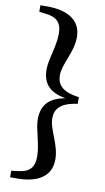

<svg xmlns="http://www.w3.org/2000/svg" viewBox="-105 -848 590 1074"><g transform="rotate(10 190.0 -310.5)"><path d="M335 -330C237 -342 209 -381 209 -433C209 -499 266 -570 266 -658C266 -752 193 -799 73 -799H34V-762L66 -758C135 -752 163 -722 163 -660C163 -585 130 -512 130 -452C130 -381 162 -327 263 -311C162 -294 130 -240 130 -169C130 -109 163 -36 163 39C163 101 135 131 66 137L34 141V178H73C193 178 266 131 266 37C266 -51 209 -122 209 -188C209 -240 237 -279 335 -292Z"/></g></svg>

Font: Noto Serif CJK JP
Style: Bold
Weight: 700
Designer: Ryoko NISHIZUKA 西塚涼子 (kana & ideographs); Frank Grießhammer (Latin, Greek & Cyrillic); Wenlong ZHANG 张文龙 (bopomofo); San
Foundry: Adobe Systems Incorporated
Version: Version 1.000;PS 1;hotconv 16.6.53;makeotf.lib2.5.65590